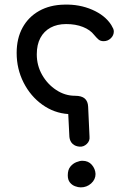

<svg xmlns="http://www.w3.org/2000/svg" viewBox="-20 -794 565 830"><path d="M325 -160Q306 -161 294 -172Q282 -183 280 -202L275 -301Q214 -305 163 -341.5Q112 -378 82 -437Q52 -496 52 -565Q52 -628 77.5 -674.5Q103 -721 149.5 -747Q196 -773 258 -774Q323 -776 378.5 -752Q434 -728 461 -686Q467 -676 469.5 -670Q472 -664 472 -658Q472 -641 459 -628.5Q446 -616 428 -616Q414 -616 405.5 -623.5Q397 -631 387 -643Q370 -665 338.5 -677.5Q307 -690 266 -690Q227 -690 198.5 -674.5Q170 -659 154.5 -630Q139 -601 139 -559Q139 -511 162 -470.5Q185 -430 223 -405Q261 -380 304 -380Q333 -380 346.5 -368Q360 -356 361 -333L367 -203Q369 -185 355.5 -172Q342 -159 325 -160ZM329 16Q318 16 304.5 11Q291 6 282 -5.5Q273 -17 273 -36Q273 -60 284 -73.5Q295 -87 310 -93Q325 -99 336 -99Q362 -99 377 -81.5Q392 -64 393 -42Q393 -18 374 -1Q355 16 329 16Z"/></svg>

Font: Playpen Sans Arabic
Style: Regular
Weight: 400
Designer: Azza Alameddine, Laura Meseguer, Veronika Burian, José Scaglione
Foundry: TypeTogether
Version: Version 2.000